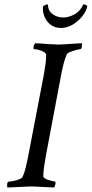

<svg xmlns="http://www.w3.org/2000/svg" viewBox="-20 -836 411 859"><path d="M13.7 2.9Q11.7 1 11.7 -4.9Q11.7 -23.4 18.6 -23.4Q26.4 -23.4 40.5 -26.4Q54.7 -29.3 66.9 -34.2Q79.1 -39.1 81.1 -44.9Q88.9 -61.5 94.7 -85Q100.6 -108.4 106.4 -138.7L175.8 -500Q180.7 -527.3 183.6 -549.3Q186.5 -571.3 186.5 -589.8Q186.5 -597.7 176.3 -603.5Q166 -609.4 153.3 -612.8Q140.6 -616.2 131.8 -616.2Q129.9 -616.2 129.9 -621.1Q129.9 -634.8 137.7 -642.6Q145.5 -642.6 164.6 -641.1Q183.6 -639.6 205.6 -638.2Q227.5 -636.7 243.2 -636.7Q253.9 -636.7 275.4 -638.2Q296.9 -639.6 317.9 -641.1Q338.9 -642.6 346.7 -642.6V-639.6Q346.7 -616.2 339.8 -616.2Q335 -616.2 320.8 -612.3Q306.6 -608.4 293.9 -603.5Q281.2 -598.6 279.3 -593.8Q265.6 -564.5 253.9 -502.9L184.6 -135.7Q179.7 -108.4 176.8 -86.4Q173.8 -64.5 173.8 -47.9Q173.8 -40 189 -33.7Q204.1 -27.3 226.6 -23.4Q228.5 -23.4 228.5 -19.5Q228.5 -8.8 222.7 2.9Q177.7 1 152.3 -0.5Q127 -2 121.1 -2ZM252.9 -710.9Q216.8 -710.9 194.3 -736.8Q171.9 -762.7 171.9 -799.8V-805.7Q173.8 -810.5 184.1 -814.5Q194.3 -818.4 194.3 -814.5Q195.3 -787.1 215.8 -772.5Q236.3 -757.8 262.7 -757.8Q288.1 -757.8 313.5 -772Q338.9 -786.1 351.6 -814.5Q351.6 -816.4 354.5 -816.4Q359.4 -816.4 365.7 -813Q372.1 -809.6 370.1 -805.7L369.1 -802.7Q368.2 -800.8 368.2 -798.8Q355.5 -763.7 321.8 -737.3Q288.1 -710.9 252.9 -710.9Z"/></svg>

Font: Crimson Text
Style: Italic
Weight: 400
Italic angle: -11°
Designer: Sebastian Kosch
Foundry: Sebastian Kosch
Version: Version 1.100; ttfautohint (v1.8.4)